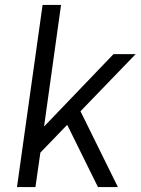

<svg xmlns="http://www.w3.org/2000/svg" viewBox="-20 -760 571 780"><path d="M153 -740H228L159 -246L441 -540H531L307 -308L459 0H378L253 -253L144 -140L124 0H49Z"/></svg>

Font: Pathway Extreme 8pt Thin 12pt Light
Style: Italic
Weight: 300
Italic angle: -8°
Version: Version 1.001;gftools[0.9.26]